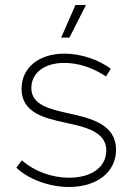

<svg xmlns="http://www.w3.org/2000/svg" viewBox="-20 -740 529 766"><path d="M257 -590 323 -720H281L224 -590ZM256 6C367 6 443 -54 443 -142C443 -244 344 -268 253 -288C176 -305 105 -322 105 -389C105 -449 157 -489 236 -489C293 -489 350 -470 403 -435L422 -466C371 -503 302 -526 237 -526C135 -526 66 -470 66 -386C66 -291 155 -269 243 -250C324 -233 404 -213 404 -140C404 -74 346 -31 256 -31C186 -31 119 -56 67 -100L45 -71C95 -24 177 6 256 6Z"/></svg>

Font: Fixel Text ExtraLight
Style: Regular
Weight: 200
Width: 4
Designer: AlfaBravo + MacPaw
Foundry: Kyrylo Tkachov, Marchela Mozhyna, Serhii Makarenko, Maria Weinstein, Zakhar Kryvoshyya
Version: Version 1.211